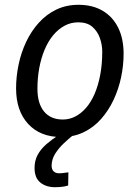

<svg xmlns="http://www.w3.org/2000/svg" viewBox="-20 -563 576 800"><path d="M235 8Q148 8 97.5 -46.5Q47 -101 47 -195Q47 -244 57.5 -294Q68 -344 89 -388.5Q110 -433 141.5 -468Q173 -503 214.5 -523Q256 -543 307 -543Q366 -543 408 -518Q450 -493 472.5 -447.5Q495 -402 495 -339Q495 -290 484.5 -240.5Q474 -191 453 -146.5Q432 -102 401 -67Q370 -32 328.5 -12Q287 8 235 8ZM242 -65Q269 -65 293.5 -77.5Q318 -90 338.5 -113.5Q359 -137 374 -171.5Q389 -206 397.5 -250.5Q406 -295 406 -348Q406 -377 396 -405Q386 -433 364.5 -451.5Q343 -470 306 -470Q275 -470 248.5 -455.5Q222 -441 201 -415.5Q180 -390 165.5 -355Q151 -320 143.5 -279Q136 -238 136 -193Q136 -132 163.5 -98.5Q191 -65 242 -65ZM209 217Q172 217 148 197.5Q124 178 124 137Q124 106 137 82Q150 58 173 38Q196 18 224 0H285Q266 15 245.5 34.5Q225 54 210.5 76.5Q196 99 195 126Q195 143 203.5 151Q212 159 226 159Q236 159 246 157.5Q256 156 265 155L264 210Q251 214 237 215.5Q223 217 209 217Z"/></svg>

Font: Noto Sans Display
Style: Italic
Weight: 400
Italic angle: -12°
Designer: Monotype Design Team
Foundry: Monotype Imaging Inc.
Version: Version 2.003